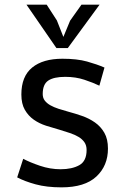

<svg xmlns="http://www.w3.org/2000/svg" viewBox="-20 -793 539 827"><path d="M353 -147Q353 -167 343.5 -180.5Q334 -194 318 -203.5Q302 -213 281 -220Q260 -227 237 -234Q208 -242 178.5 -251.5Q149 -261 125.5 -277.5Q102 -294 87 -320Q72 -346 72 -386Q72 -464 118.5 -502Q165 -540 249 -540Q312 -540 355 -528Q398 -516 430 -502L408 -424Q381 -437 343.5 -449.5Q306 -462 261 -462Q212 -462 188 -446Q164 -430 164 -388Q164 -371 173 -359.5Q182 -348 197 -339.5Q212 -331 232 -324.5Q252 -318 274 -312Q304 -304 334 -293.5Q364 -283 389 -265.5Q414 -248 429.5 -221Q445 -194 445 -153Q445 -79 395 -32.5Q345 14 245 14Q181 14 133.5 1Q86 -12 54 -29L80 -109Q108 -94 152 -79Q196 -64 241 -64Q290 -64 321.5 -81.5Q353 -99 353 -147ZM272 -586H223L94 -773H181L225 -705L253 -634L282 -704L331 -773H409Z"/></svg>

Font: PT Sans Caption
Style: Regular
Weight: 400
Designer: A.Korolkova, O.Umpeleva, V.Yefimov
Foundry: ParaType Ltd
Version: Version 2.004W OFL